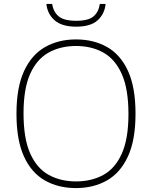

<svg xmlns="http://www.w3.org/2000/svg" viewBox="-20 -950 775 979"><path d="M367.5 9Q277.5 9 209 -29.8Q140.5 -68.5 102.2 -152Q64 -235.5 64 -370Q64 -504.5 102.8 -588Q141.5 -671.5 210 -710.2Q278.5 -749 367.5 -749Q457.5 -749 526 -710.2Q594.5 -671.5 632.8 -588Q671 -504.5 671 -370Q671 -235.5 632.2 -152Q593.5 -68.5 525 -29.8Q456.5 9 367.5 9ZM367.5 -25Q447 -25 507.2 -58.2Q567.5 -91.5 601.2 -167Q635 -242.5 635 -368Q635 -496 601.2 -572Q567.5 -648 507.2 -681.8Q447 -715.5 367.5 -715.5Q288.5 -715.5 228 -682Q167.5 -648.5 133.8 -573.2Q100 -498 100 -372Q100 -244 133.8 -168Q167.5 -92 228 -58.5Q288.5 -25 367.5 -25ZM368.5 -814Q295 -814 258.2 -846.8Q221.5 -879.5 216.5 -930H246Q252 -889.5 279 -866.8Q306 -844 368.5 -844Q431 -844 457.2 -866.8Q483.5 -889.5 489 -930H518.5Q513.5 -879 477.8 -846.5Q442 -814 368.5 -814Z"/></svg>

Font: Encode Sans SemiExpanded SemiExpanded Thin
Style: Regular
Weight: 100
Width: 6
Designer: Multiple Designers
Foundry: Impallari Type
Version: Version 3.000; ttfautohint (v1.8.3) -l 8 -r 50 -G 200 -x 14 